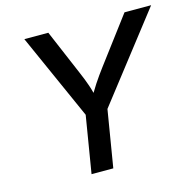

<svg xmlns="http://www.w3.org/2000/svg" viewBox="-106 -837 957 945"><g transform="rotate(-15 372.5 -364.0)"><path d="M246.1 0 293.9 -290 98.6 -727.5H220.7L319.3 -495.6Q335.4 -458.5 347.4 -423.6Q359.4 -388.7 369.6 -338.4H334Q360.8 -389.2 384.3 -424.6Q407.7 -460 434.6 -495.6L608.9 -727.5H744.6L404.8 -290L356.9 0Z"/></g></svg>

Font: Inter 16pt Medium
Style: Italic
Weight: 500
Italic angle: -9.3988°
Version: Version 4.001;git-66647c0bb